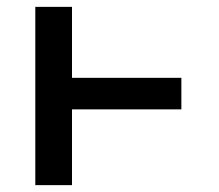

<svg xmlns="http://www.w3.org/2000/svg" viewBox="-20 -540 640 560"><path d="M83 0V-520H190V-313H509V-221H190V0Z"/></svg>

Font: Zed Mono Semibold Extended
Style: Regular
Weight: 600
Width: 7
Monospace: yes
Designer: Belleve Invis
Foundry: Belleve Invis
Version: Version 1.0.0; ttfautohint (v1.8.4)